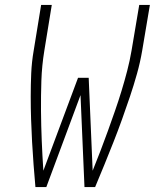

<svg xmlns="http://www.w3.org/2000/svg" viewBox="-20 -755 640 775"><path d="M123 0Q119 -45 115.5 -90.5Q112 -136 109.5 -182Q107 -228 105.5 -273.5Q104 -319 104 -365.5Q104 -412 106 -458.5Q108 -505 116 -551L146 -735H189L159 -551Q149 -490 147 -429Q145 -368 145.5 -307.5Q146 -247 148.5 -186.5Q151 -126 155 -66L295 -441H338L354 -66Q370 -106 385.5 -146Q401 -186 415.5 -226.5Q430 -267 444 -307Q458 -347 470.5 -388Q483 -429 493.5 -469.5Q504 -510 511 -551L542 -735H585L554 -551Q546 -504 533 -457.5Q520 -411 504.5 -365Q489 -319 472.5 -273Q456 -227 438 -181.5Q420 -136 401.5 -90.5Q383 -45 364 0H321L305 -371L167 0Z"/></svg>

Font: Iosevka Curly XLtEx
Style: Italic
Weight: 200
Width: 7
Italic angle: -9°
Monospace: yes
Designer: Belleve Invis
Foundry: Belleve Invis
Version: Version 11.1.0; ttfautohint (v1.8.3)